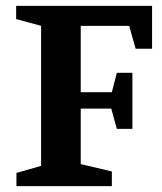

<svg xmlns="http://www.w3.org/2000/svg" viewBox="-20 -634 553 654"><path d="M36 0V-45L120 -69V-546L35 -569V-614H498V-468H442L420 -546H255V-320H361L378 -386H431V-195H378L359 -264H255V-75L361 -50V0Z"/></svg>

Font: Manuale
Style: Bold
Weight: 700
Version: Version 1.002